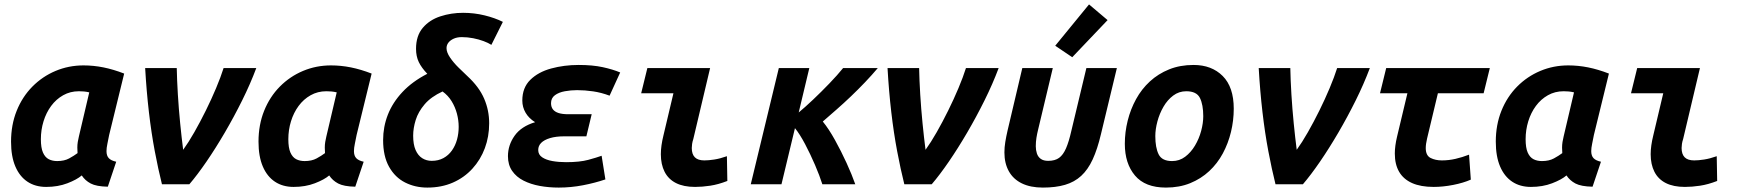

<svg xmlns="http://www.w3.org/2000/svg" viewBox="-20 -834 7880 869"><path d="M189 12Q140 12 104.5 -11.5Q69 -35 49.5 -80.5Q30 -126 30 -193Q30 -269 55.5 -332.5Q81 -396 126.5 -442Q172 -488 231.5 -513Q291 -538 358 -538Q403 -538 448 -529Q493 -520 542 -501L474 -223Q470 -202 466 -183Q462 -164 462 -150Q462 -129 472.5 -118Q483 -107 506 -102L468 11Q416 10 390.5 -3.5Q365 -17 350 -40Q328 -21 285 -4.5Q242 12 189 12ZM239 -105Q271 -105 293 -117Q315 -129 331 -141Q330 -153 330 -166Q330 -179 332 -191.5Q334 -204 337 -216L384 -416Q371 -419 360 -420Q349 -421 337 -421Q298 -421 266 -403Q234 -385 211.5 -354.5Q189 -324 177 -285Q165 -246 165 -204Q165 -165 174.5 -143.5Q184 -122 200.5 -113.5Q217 -105 239 -105Z M713 0Q696 -68 680.5 -150Q665 -232 654 -326.5Q643 -421 637 -526H780Q781 -472 785 -406.5Q789 -341 795.5 -275.5Q802 -210 809 -156Q833 -189 859.5 -235.5Q886 -282 911.5 -333.5Q937 -385 958 -435Q979 -485 992 -526H1140Q1113 -454 1076 -379.5Q1039 -305 997.5 -234Q956 -163 914.5 -102.5Q873 -42 837 0Z M1309 12Q1260 12 1224.5 -11.5Q1189 -35 1169.5 -80.5Q1150 -126 1150 -193Q1150 -269 1175.5 -332.5Q1201 -396 1246.5 -442Q1292 -488 1351.5 -513Q1411 -538 1478 -538Q1523 -538 1568 -529Q1613 -520 1662 -501L1594 -223Q1590 -202 1586 -183Q1582 -164 1582 -150Q1582 -129 1592.5 -118Q1603 -107 1626 -102L1588 11Q1536 10 1510.5 -3.5Q1485 -17 1470 -40Q1448 -21 1405 -4.5Q1362 12 1309 12ZM1359 -105Q1391 -105 1413 -117Q1435 -129 1451 -141Q1450 -153 1450 -166Q1450 -179 1452 -191.5Q1454 -204 1457 -216L1504 -416Q1491 -419 1480 -420Q1469 -421 1457 -421Q1418 -421 1386 -403Q1354 -385 1331.5 -354.5Q1309 -324 1297 -285Q1285 -246 1285 -204Q1285 -165 1294.5 -143.5Q1304 -122 1320.5 -113.5Q1337 -105 1359 -105Z M1914 15Q1859 15 1813.5 -8Q1768 -31 1741 -79Q1714 -127 1714 -200Q1714 -260 1735.5 -315Q1757 -370 1801.5 -417.5Q1846 -465 1914 -500Q1888 -527 1875.5 -553Q1863 -579 1863 -613Q1863 -672 1893.5 -708Q1924 -744 1973 -760Q2022 -776 2076 -776Q2126 -776 2173 -764.5Q2220 -753 2256 -735L2204 -631Q2190 -640 2168.5 -648Q2147 -656 2121.5 -661Q2096 -666 2070 -666Q2049 -666 2033.5 -659Q2018 -652 2009.5 -641Q2001 -630 2001 -616Q2001 -597 2017 -573.5Q2033 -550 2055.5 -528Q2078 -506 2096 -489Q2122 -465 2141 -439.5Q2160 -414 2171.5 -387Q2183 -360 2188.5 -332.5Q2194 -305 2194 -276Q2194 -216 2174.5 -163.5Q2155 -111 2118 -70.5Q2081 -30 2029.5 -7.5Q1978 15 1914 15ZM1934 -106Q1964 -106 1987 -118.5Q2010 -131 2025.5 -153Q2041 -175 2048.5 -202.5Q2056 -230 2056 -260Q2056 -290 2048 -320Q2040 -350 2024 -376Q2008 -402 1983 -420Q1931 -396 1902 -362Q1873 -328 1861.5 -291Q1850 -254 1850 -220Q1850 -180 1861 -155Q1872 -130 1891 -118Q1910 -106 1934 -106Z M2509 15Q2464 15 2423 7.5Q2382 0 2349.5 -16.5Q2317 -33 2298 -60.5Q2279 -88 2279 -127Q2279 -177 2309 -219.5Q2339 -262 2402 -281Q2374 -298 2359 -323.5Q2344 -349 2344 -379Q2344 -437 2380 -472.5Q2416 -508 2474.5 -524Q2533 -540 2599 -540Q2662 -540 2708 -530Q2754 -520 2787 -506L2739 -401Q2702 -415 2664.5 -420.5Q2627 -426 2592 -426Q2564 -426 2536.5 -421Q2509 -416 2491.5 -403Q2474 -390 2474 -367Q2474 -350 2482.5 -339Q2491 -328 2508 -322.5Q2525 -317 2552 -317H2658L2634 -217H2535Q2496 -217 2469.5 -209Q2443 -201 2429.5 -187.5Q2416 -174 2416 -155Q2416 -134 2434 -122Q2452 -110 2480.5 -105Q2509 -100 2542 -100Q2604 -100 2642.5 -110.5Q2681 -121 2703 -129L2720 -22Q2673 -6 2618.5 4.5Q2564 15 2509 15Z M3126 12Q3074 12 3039.5 -5.5Q3005 -23 2988 -56.5Q2971 -90 2971 -136Q2971 -155 2974 -176.5Q2977 -198 2983 -222L3028 -412H2882L2910 -526H3194L3118 -205Q3114 -193 3112.5 -182.5Q3111 -172 3111 -164Q3111 -136 3125 -122Q3139 -108 3168 -108Q3187 -108 3213 -112Q3239 -116 3270 -127L3272 -15Q3231 1 3194.5 6.5Q3158 12 3126 12Z M3378 0 3505 -526H3643L3595 -325Q3623 -348 3660 -383Q3697 -418 3734 -456.5Q3771 -495 3796 -526H3953Q3926 -494 3895 -461.5Q3864 -429 3831.5 -398Q3799 -367 3766.5 -338.5Q3734 -310 3704 -284Q3731 -251 3759 -200.5Q3787 -150 3811.5 -96.5Q3836 -43 3851 0H3702Q3690 -38 3669 -87Q3648 -136 3624 -181.5Q3600 -227 3578 -254L3517 0Z M4073 0Q4056 -68 4040.5 -150Q4025 -232 4014 -326.5Q4003 -421 3997 -526H4140Q4141 -472 4145 -406.5Q4149 -341 4155.5 -275.5Q4162 -210 4169 -156Q4193 -189 4219.5 -235.5Q4246 -282 4271.5 -333.5Q4297 -385 4318 -435Q4339 -485 4352 -526H4500Q4473 -454 4436 -379.5Q4399 -305 4357.5 -234Q4316 -163 4274.5 -102.5Q4233 -42 4197 0Z M4700 15Q4644 15 4605 -4Q4566 -23 4546 -59Q4526 -95 4526 -144Q4526 -167 4530 -191.5Q4534 -216 4540 -242L4607 -526H4745L4678 -245Q4674 -229 4671 -210.5Q4668 -192 4668 -172Q4668 -155 4673 -139.5Q4678 -124 4690.5 -115Q4703 -106 4724 -106Q4755 -106 4773.5 -119.5Q4792 -133 4805 -163Q4818 -193 4829 -242L4897 -526H5035L4963 -227Q4947 -159 4925.5 -112.5Q4904 -66 4873.5 -38Q4843 -10 4800.5 2.5Q4758 15 4700 15ZM4833 -575 4756 -627 4909 -814 4993 -743Z M5257 15Q5163 15 5117 -39.5Q5071 -94 5071 -183Q5071 -236 5084 -288Q5097 -340 5122 -385.5Q5147 -431 5184.5 -465.5Q5222 -500 5271.5 -520Q5321 -540 5382 -540Q5464 -540 5514 -490Q5564 -440 5564 -342Q5564 -289 5551.5 -237Q5539 -185 5514.5 -139.5Q5490 -94 5453 -59.5Q5416 -25 5367 -5Q5318 15 5257 15ZM5285 -105Q5318 -105 5344 -124.5Q5370 -144 5388.5 -175Q5407 -206 5416.5 -241.5Q5426 -277 5426 -308Q5426 -360 5411 -390.5Q5396 -421 5349 -421Q5316 -421 5290 -401.5Q5264 -382 5246 -351Q5228 -320 5218.5 -284.5Q5209 -249 5209 -218Q5209 -166 5224 -135.5Q5239 -105 5285 -105Z M5753 0Q5736 -68 5720.5 -150Q5705 -232 5694 -326.5Q5683 -421 5677 -526H5820Q5821 -472 5825 -406.5Q5829 -341 5835.5 -275.5Q5842 -210 5849 -156Q5873 -189 5899.5 -235.5Q5926 -282 5951.5 -333.5Q5977 -385 5998 -435Q6019 -485 6032 -526H6180Q6153 -454 6116 -379.5Q6079 -305 6037.5 -234Q5996 -163 5954.5 -102.5Q5913 -42 5877 0Z M6469 12Q6410 12 6371 -5.5Q6332 -23 6312.5 -56.5Q6293 -90 6293 -139Q6293 -156 6295.5 -175Q6298 -194 6303 -215L6350 -412H6226L6254 -526H6723L6695 -412H6488L6439 -207Q6436 -194 6434.5 -183.5Q6433 -173 6433 -164Q6433 -130 6455 -119Q6477 -108 6506 -108Q6537 -108 6567.5 -115Q6598 -122 6629 -134L6637 -21Q6603 -6 6557 3Q6511 12 6469 12Z M6909 12Q6860 12 6824.5 -11.5Q6789 -35 6769.5 -80.5Q6750 -126 6750 -193Q6750 -269 6775.5 -332.5Q6801 -396 6846.5 -442Q6892 -488 6951.5 -513Q7011 -538 7078 -538Q7123 -538 7168 -529Q7213 -520 7262 -501L7194 -223Q7190 -202 7186 -183Q7182 -164 7182 -150Q7182 -129 7192.5 -118Q7203 -107 7226 -102L7188 11Q7136 10 7110.5 -3.5Q7085 -17 7070 -40Q7048 -21 7005 -4.5Q6962 12 6909 12ZM6959 -105Q6991 -105 7013 -117Q7035 -129 7051 -141Q7050 -153 7050 -166Q7050 -179 7052 -191.5Q7054 -204 7057 -216L7104 -416Q7091 -419 7080 -420Q7069 -421 7057 -421Q7018 -421 6986 -403Q6954 -385 6931.5 -354.5Q6909 -324 6897 -285Q6885 -246 6885 -204Q6885 -165 6894.5 -143.5Q6904 -122 6920.5 -113.5Q6937 -105 6959 -105Z M7606 12Q7554 12 7519.5 -5.5Q7485 -23 7468 -56.5Q7451 -90 7451 -136Q7451 -155 7454 -176.5Q7457 -198 7463 -222L7508 -412H7362L7390 -526H7674L7598 -205Q7594 -193 7592.5 -182.5Q7591 -172 7591 -164Q7591 -136 7605 -122Q7619 -108 7648 -108Q7667 -108 7693 -112Q7719 -116 7750 -127L7752 -15Q7711 1 7674.5 6.5Q7638 12 7606 12Z"/></svg>

Font: Ubuntu Sans Mono
Style: Italic
Weight: 400
Italic angle: -13.5°
Monospace: yes
Designer: Dalton Maag Ltd
Foundry: Dalton Maag Ltd
Version: Version 1.006